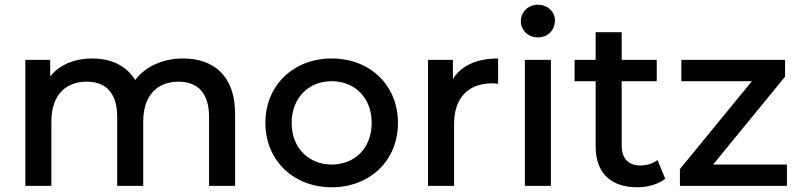

<svg xmlns="http://www.w3.org/2000/svg" viewBox="-20 -785 3379 811"><path d="M753 -538C667 -538 593 -503 551 -447C514 -508 448 -538 370 -538C294 -538 231 -511 192 -462V-532H87V0H197V-272C197 -383 257 -440 346 -440C428 -440 475 -391 475 -292V0H585V-272C585 -383 645 -440 734 -440C816 -440 863 -391 863 -292V0H973V-305C973 -464 883 -538 753 -538Z M1381 6C1543 6 1661 -107 1661 -266C1661 -425 1543 -538 1381 -538C1220 -538 1101 -425 1101 -266C1101 -107 1220 6 1381 6ZM1381 -90C1285 -90 1212 -159 1212 -266C1212 -373 1285 -442 1381 -442C1478 -442 1550 -373 1550 -266C1550 -159 1478 -90 1381 -90Z M1898 -261C1898 -374 1960 -433 2059 -433C2067 -433 2075 -432 2084 -431V-538C1994 -538 1928 -508 1893 -451V-532H1788V0H1898Z M2307 0V-532H2197V0ZM2252 -627C2294 -627 2324 -658 2324 -698C2324 -736 2293 -765 2252 -765C2211 -765 2180 -734 2180 -696C2180 -657 2211 -627 2252 -627Z M2754 -532H2606V-649H2496V-532H2407V-442H2496V-167C2496 -54 2560 6 2672 6C2716 6 2760 -6 2790 -30L2757 -109C2738 -94 2712 -86 2685 -86C2634 -86 2606 -116 2606 -170V-442H2754Z M3304 -90H2992L3296 -461V-532H2858V-442H3156L2852 -71V0H3304Z"/></svg>

Font: Montserrat-Alt1 SemBd
Style: Regular
Weight: 600
Designer: Differentunic
Foundry: Differentunic
Version: Version 7.222